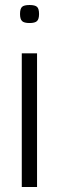

<svg xmlns="http://www.w3.org/2000/svg" viewBox="-20 -747 236 767"><path d="M98 -655Q76 -655 68 -663Q60 -671 60 -691Q60 -712 68 -719.5Q76 -727 98 -727Q120 -727 128 -719.5Q136 -712 136 -691Q136 -671 128 -663Q120 -655 98 -655ZM67 0V-534H128V0Z"/></svg>

Font: Georama Light
Style: Regular
Weight: 300
Designer: Jean-Baptiste Levee
Foundry: Production Type
Version: Version 1.000